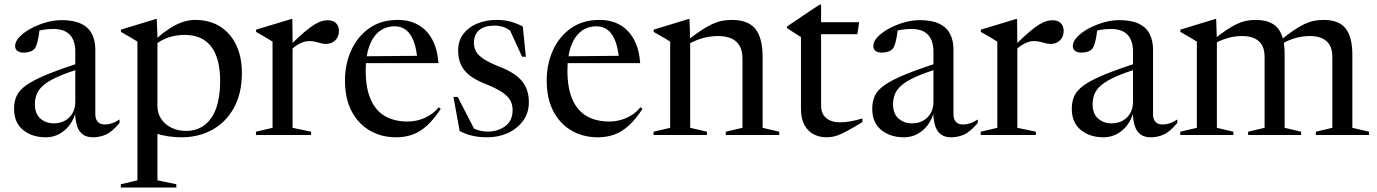

<svg xmlns="http://www.w3.org/2000/svg" viewBox="-20 -590 6016 839"><path d="M341 -319.5 347 -295Q279 -275 236.8 -256.5Q194.5 -238 172 -219.2Q149.5 -200.5 141 -179.8Q132.5 -159 132.5 -134Q132.5 -93 156.5 -72Q180.5 -51 215 -51Q242.5 -51 263.5 -62.5Q284.5 -74 296.8 -95.2Q309 -116.5 309 -146V-364.5Q309 -412.5 285.2 -438Q261.5 -463.5 212 -463.5Q189.5 -463.5 166 -459.5Q142.5 -455.5 127.5 -448L153.5 -468.5Q152 -451 149 -432.5Q146 -414 141.5 -399Q137 -384 130.5 -376.5Q123.5 -368.5 110.8 -364.2Q98 -360 84 -360Q67 -360 56.5 -367.2Q46 -374.5 46 -389Q46 -408.5 65 -428.5Q84 -448.5 114.2 -465Q144.5 -481.5 180 -491.8Q215.5 -502 248.5 -502Q302.5 -502 334.8 -486.2Q367 -470.5 381.8 -441.5Q396.5 -412.5 396.5 -373V-92Q396.5 -75.5 401.8 -65.5Q407 -55.5 416.2 -50.8Q425.5 -46 438 -46Q453.5 -46 469.5 -51.2Q485.5 -56.5 502.5 -68V-52.5Q469 -13 441.8 -1.5Q414.5 10 387 10Q358.5 10 341.5 -2.8Q324.5 -15.5 316.8 -39.5Q309 -63.5 308 -97L310 -98Q302 -67 283.2 -42.5Q264.5 -18 238 -4Q211.5 10 180 10Q120.5 10 81 -22Q41.5 -54 41.5 -114.5Q41.5 -146.5 52.8 -171.2Q64 -196 95.5 -218.2Q127 -240.5 186.2 -264.8Q245.5 -289 341 -319.5Z M942 -234.5Q942 -336.5 902.5 -387Q863 -437.5 788 -437.5Q759.5 -437.5 734 -431.5Q708.5 -425.5 685 -412.5Q661.5 -399.5 639.5 -377.5L634 -393Q665.5 -424.5 693.2 -445.8Q721 -467 745 -479.5Q769 -492 790.5 -497.5Q812 -503 831.5 -503Q896.5 -503 942.2 -473.8Q988 -444.5 1012.5 -392.5Q1037 -340.5 1037 -271Q1037 -183 1002.8 -120Q968.5 -57 908.8 -23.5Q849 10 772.5 10Q744.5 10 716 5.8Q687.5 1.5 659.8 -7.2Q632 -16 607 -30H668V198L750.5 215V229.5H508V215L580.5 198V-408Q574 -412.5 564.2 -418.2Q554.5 -424 540.8 -432.2Q527 -440.5 508.5 -450.5V-460.5L661 -507H665L668 -430V-127Q668 -95.5 684.2 -70.8Q700.5 -46 728.8 -32Q757 -18 792.5 -18Q840 -18 873.5 -43.2Q907 -68.5 924.5 -117Q942 -165.5 942 -234.5Z M1412.5 -501.5Q1435.5 -501.5 1448.2 -489Q1461 -476.5 1461 -455Q1461 -429.5 1445 -413.8Q1429 -398 1404 -398Q1393 -398 1381.8 -401.2Q1370.5 -404.5 1358 -407.5Q1345.5 -410.5 1330.5 -410.5Q1316.5 -410.5 1303.2 -405.5Q1290 -400.5 1277.2 -392.2Q1264.5 -384 1252 -372.5L1249.5 -393.5Q1285 -429 1310.8 -450.5Q1336.5 -472 1354.5 -483Q1372.5 -494 1386.2 -497.8Q1400 -501.5 1412.5 -501.5ZM1258.5 -411V-31.5L1339.5 -14.5V0H1098.5V-14.5L1171 -31.5V-408Q1164.5 -412.5 1154.8 -418.2Q1145 -424 1131.2 -432.2Q1117.5 -440.5 1099 -450.5V-460.5L1253.5 -507H1257.5Z M1718 -503Q1769.5 -503 1807.8 -481.2Q1846 -459.5 1868.8 -417.5Q1891.5 -375.5 1896 -314H1570.5L1571 -344L1842.5 -346.5L1804.5 -326.5Q1800 -376.5 1787.8 -409.2Q1775.5 -442 1755 -458.5Q1734.5 -475 1705 -475Q1665.5 -475 1637 -452.5Q1608.5 -430 1593.2 -387Q1578 -344 1578 -282.5Q1578 -205.5 1599.8 -155.8Q1621.5 -106 1662.5 -82.5Q1703.5 -59 1761 -59Q1787 -59 1811.5 -66Q1836 -73 1858.2 -86.8Q1880.5 -100.5 1897 -121.5L1906 -114Q1876 -68.5 1846 -41.2Q1816 -14 1783 -2Q1750 10 1711 10Q1647.5 10 1596.8 -19Q1546 -48 1516.8 -103.5Q1487.5 -159 1487.5 -238Q1487.5 -310 1514.8 -370.2Q1542 -430.5 1593.8 -466.8Q1645.5 -503 1718 -503Z M2150 -503Q2182.5 -503 2209 -496Q2235.5 -489 2264.5 -474.5L2278 -342H2261.5L2200.5 -475L2238 -430.5Q2213 -456.5 2191.5 -467.2Q2170 -478 2140.5 -478Q2098 -478 2074.5 -458.8Q2051 -439.5 2051 -403.5Q2051 -382 2060.2 -365Q2069.5 -348 2094 -332Q2118.5 -316 2165 -297.5Q2199.5 -284 2223.8 -268Q2248 -252 2262.8 -233.2Q2277.5 -214.5 2284.2 -192.2Q2291 -170 2291 -143Q2291 -97 2266 -62.5Q2241 -28 2200 -9Q2159 10 2109 10Q2073 10 2044.2 3.2Q2015.5 -3.5 1988.5 -17.5L1961.5 -166.5H1980L2059.5 -12.5L2026.5 -42Q2041 -32.5 2055 -26.5Q2069 -20.5 2083 -17.8Q2097 -15 2111.5 -15Q2155 -15 2187.5 -38.5Q2220 -62 2220 -109.5Q2220 -128.5 2213.2 -144.2Q2206.5 -160 2192 -173.2Q2177.5 -186.5 2154.5 -199Q2131.5 -211.5 2099.5 -224Q2056.5 -241 2030.5 -262Q2004.5 -283 1993.2 -309.5Q1982 -336 1982 -369.5Q1982 -412.5 2005 -442.2Q2028 -472 2066.2 -487.5Q2104.5 -503 2150 -503Z M2599.5 -503Q2651 -503 2689.2 -481.2Q2727.5 -459.5 2750.2 -417.5Q2773 -375.5 2777.5 -314H2452L2452.5 -344L2724 -346.5L2686 -326.5Q2681.5 -376.5 2669.2 -409.2Q2657 -442 2636.5 -458.5Q2616 -475 2586.5 -475Q2547 -475 2518.5 -452.5Q2490 -430 2474.8 -387Q2459.5 -344 2459.5 -282.5Q2459.5 -205.5 2481.2 -155.8Q2503 -106 2544 -82.5Q2585 -59 2642.5 -59Q2668.5 -59 2693 -66Q2717.5 -73 2739.8 -86.8Q2762 -100.5 2778.5 -121.5L2787.5 -114Q2757.5 -68.5 2727.5 -41.2Q2697.5 -14 2664.5 -2Q2631.5 10 2592.5 10Q2529 10 2478.2 -19Q2427.5 -48 2398.2 -103.5Q2369 -159 2369 -238Q2369 -310 2396.2 -370.2Q2423.5 -430.5 2475.2 -466.8Q2527 -503 2599.5 -503Z M2996 -411V-31.5L3069 -14.5V0H2836V-14.5L2908.5 -31.5V-408Q2900.5 -413.5 2885.5 -422.5Q2870.5 -431.5 2836.5 -450.5V-460.5L2989 -507H2993ZM3151.5 -14.5 3224.5 -31.5V-334Q3224.5 -366.5 3212.8 -388.2Q3201 -410 3177.5 -421.2Q3154 -432.5 3117 -432.5Q3077.5 -432.5 3042.2 -420.8Q3007 -409 2986 -395.5L2976.5 -407.5Q3012.5 -436 3040.2 -454.8Q3068 -473.5 3090.5 -484Q3113 -494.5 3134 -498.8Q3155 -503 3178 -503Q3249 -503 3280.8 -463.8Q3312.5 -424.5 3312.5 -340V-31.5L3385 -14.5V0H3151.5Z M3568 -128.5Q3568 -92.5 3590.5 -74Q3613 -55.5 3651 -55.5Q3672 -55.5 3695.2 -59.5Q3718.5 -63.5 3748.5 -72.5V-56.5Q3706 -30.5 3678.8 -16Q3651.5 -1.5 3631.8 4.2Q3612 10 3591 10Q3561.5 10 3536.2 -2.8Q3511 -15.5 3495.5 -43.2Q3480 -71 3480 -115V-428L3419 -467V-474Q3425 -478.5 3435.2 -485.2Q3445.5 -492 3458.8 -501Q3472 -510 3488 -520.8Q3504 -531.5 3522.5 -544Q3541 -556.5 3561 -569.5H3568V-475.5ZM3537.5 -440.5V-493H3734.5L3726.5 -440.5Z M4091 -319.5 4097 -295Q4029 -275 3986.8 -256.5Q3944.5 -238 3922 -219.2Q3899.5 -200.5 3891 -179.8Q3882.5 -159 3882.5 -134Q3882.5 -93 3906.5 -72Q3930.5 -51 3965 -51Q3992.5 -51 4013.5 -62.5Q4034.5 -74 4046.8 -95.2Q4059 -116.5 4059 -146V-364.5Q4059 -412.5 4035.2 -438Q4011.5 -463.5 3962 -463.5Q3939.5 -463.5 3916 -459.5Q3892.5 -455.5 3877.5 -448L3903.5 -468.5Q3902 -451 3899 -432.5Q3896 -414 3891.5 -399Q3887 -384 3880.5 -376.5Q3873.5 -368.5 3860.8 -364.2Q3848 -360 3834 -360Q3817 -360 3806.5 -367.2Q3796 -374.5 3796 -389Q3796 -408.5 3815 -428.5Q3834 -448.5 3864.2 -465Q3894.5 -481.5 3930 -491.8Q3965.5 -502 3998.5 -502Q4052.5 -502 4084.8 -486.2Q4117 -470.5 4131.8 -441.5Q4146.5 -412.5 4146.5 -373V-92Q4146.5 -75.5 4151.8 -65.5Q4157 -55.5 4166.2 -50.8Q4175.5 -46 4188 -46Q4203.5 -46 4219.5 -51.2Q4235.5 -56.5 4252.5 -68V-52.5Q4219 -13 4191.8 -1.5Q4164.5 10 4137 10Q4108.5 10 4091.5 -2.8Q4074.5 -15.5 4066.8 -39.5Q4059 -63.5 4058 -97L4060 -98Q4052 -67 4033.2 -42.5Q4014.5 -18 3988 -4Q3961.5 10 3930 10Q3870.5 10 3831 -22Q3791.5 -54 3791.5 -114.5Q3791.5 -146.5 3802.8 -171.2Q3814 -196 3845.5 -218.2Q3877 -240.5 3936.2 -264.8Q3995.5 -289 4091 -319.5Z M4579.5 -501.5Q4602.5 -501.5 4615.2 -489Q4628 -476.5 4628 -455Q4628 -429.5 4612 -413.8Q4596 -398 4571 -398Q4560 -398 4548.8 -401.2Q4537.5 -404.5 4525 -407.5Q4512.5 -410.5 4497.5 -410.5Q4483.5 -410.5 4470.2 -405.5Q4457 -400.5 4444.2 -392.2Q4431.5 -384 4419 -372.5L4416.5 -393.5Q4452 -429 4477.8 -450.5Q4503.5 -472 4521.5 -483Q4539.5 -494 4553.2 -497.8Q4567 -501.5 4579.5 -501.5ZM4425.5 -411V-31.5L4506.5 -14.5V0H4265.5V-14.5L4338 -31.5V-408Q4331.5 -412.5 4321.8 -418.2Q4312 -424 4298.2 -432.2Q4284.5 -440.5 4266 -450.5V-460.5L4420.5 -507H4424.5Z M4963 -319.5 4969 -295Q4901 -275 4858.8 -256.5Q4816.5 -238 4794 -219.2Q4771.5 -200.5 4763 -179.8Q4754.5 -159 4754.5 -134Q4754.5 -93 4778.5 -72Q4802.5 -51 4837 -51Q4864.5 -51 4885.5 -62.5Q4906.5 -74 4918.8 -95.2Q4931 -116.5 4931 -146V-364.5Q4931 -412.5 4907.2 -438Q4883.5 -463.5 4834 -463.5Q4811.5 -463.5 4788 -459.5Q4764.5 -455.5 4749.5 -448L4775.5 -468.5Q4774 -451 4771 -432.5Q4768 -414 4763.5 -399Q4759 -384 4752.5 -376.5Q4745.5 -368.5 4732.8 -364.2Q4720 -360 4706 -360Q4689 -360 4678.5 -367.2Q4668 -374.5 4668 -389Q4668 -408.5 4687 -428.5Q4706 -448.5 4736.2 -465Q4766.5 -481.5 4802 -491.8Q4837.5 -502 4870.5 -502Q4924.5 -502 4956.8 -486.2Q4989 -470.5 5003.8 -441.5Q5018.5 -412.5 5018.5 -373V-92Q5018.5 -75.5 5023.8 -65.5Q5029 -55.5 5038.2 -50.8Q5047.5 -46 5060 -46Q5075.5 -46 5091.5 -51.2Q5107.5 -56.5 5124.5 -68V-52.5Q5091 -13 5063.8 -1.5Q5036.5 10 5009 10Q4980.5 10 4963.5 -2.8Q4946.5 -15.5 4938.8 -39.5Q4931 -63.5 4930 -97L4932 -98Q4924 -67 4905.2 -42.5Q4886.5 -18 4860 -4Q4833.5 10 4802 10Q4742.5 10 4703 -22Q4663.5 -54 4663.5 -114.5Q4663.5 -146.5 4674.8 -171.2Q4686 -196 4717.5 -218.2Q4749 -240.5 4808.2 -264.8Q4867.5 -289 4963 -319.5Z M5297.5 -411V-31.5L5369.5 -14.5V0H5137.5V-14.5L5210 -31.5V-408Q5202 -413.5 5187 -422.5Q5172 -431.5 5138 -450.5V-460.5L5290.5 -507H5294.5ZM5593.5 -356.5V-31.5L5665.5 -14.5V0H5434V-14.5L5506 -31.5V-342Q5506 -372 5495 -392Q5484 -412 5462 -422.2Q5440 -432.5 5407 -432.5Q5372 -432.5 5339.2 -422Q5306.5 -411.5 5286.5 -398.5L5278 -413Q5312 -440.5 5338 -458Q5364 -475.5 5385 -485.2Q5406 -495 5425.8 -499Q5445.5 -503 5467.5 -503Q5512 -503 5540 -486.5Q5568 -470 5580.8 -437.5Q5593.5 -405 5593.5 -356.5ZM5889.5 -350V-31.5L5962.5 -14.5V0H5730V-14.5L5802 -31.5V-342Q5802 -372 5791 -392Q5780 -412 5758 -422.2Q5736 -432.5 5703 -432.5Q5668 -432.5 5635.2 -422Q5602.5 -411.5 5582.5 -398.5L5574 -413Q5608 -440.5 5634 -458Q5660 -475.5 5681 -485.2Q5702 -495 5721.8 -499Q5741.5 -503 5763.5 -503Q5830.5 -503 5860 -465.8Q5889.5 -428.5 5889.5 -350Z"/></svg>

Font: Newsreader 60pt
Style: Regular
Weight: 400
Designer: Hugues Gentile
Foundry: Production Type
Version: Version 1.003